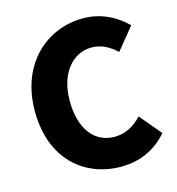

<svg xmlns="http://www.w3.org/2000/svg" viewBox="-113 -856 893 967"><g transform="rotate(-15 333.5 -372.0)"><path d="M401 14C498 14 581 -23 644 -96L550 -208C515 -170 468 -140 408 -140C303 -140 235 -226 235 -374C235 -519 314 -605 410 -605C463 -605 502 -581 540 -547L633 -661C582 -713 504 -758 407 -758C218 -758 52 -616 52 -368C52 -116 212 14 401 14Z"/></g></svg>

Font: Noto Sans JP Black
Style: Regular
Weight: 900
Designer: Ryoko NISHIZUKA 西塚涼子 (kana, bopomofo & ideographs); Paul D. Hunt (Latin, Greek & Cyrillic); Sandoll Communications 산돌커뮤니
Foundry: Adobe
Version: Version 2.002;hotconv 1.0.116;makeotfexe 2.5.65601